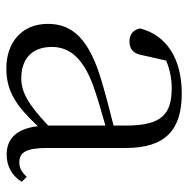

<svg xmlns="http://www.w3.org/2000/svg" viewBox="-14 -552 580 591"><g transform="rotate(90 275.5 -256.0)"><path d="M455 13C490 13 519 -2 539 -33L524 -49C508 -32 496 -26 479 -26C450 -26 435 -45 435 -111V-354C435 -476 379 -526 267 -526C160 -526 88 -479 67 -398C71 -377 85 -365 107 -365C130 -365 145 -376 150 -407L166 -478C195 -490 223 -495 250 -495C330 -495 366 -466 366 -354V-316C321 -305 272 -292 228 -279C100 -241 53 -190 53 -114C53 -31 113 14 190 14C262 14 307 -18 368 -83C375 -23 402 13 455 13ZM366 -115C300 -52 262 -32 220 -32C162 -32 124 -64 124 -126C124 -179 156 -221 242 -253C279 -266 323 -279 366 -291Z"/></g></svg>

Font: Noto Serif SC Light
Style: Regular
Weight: 300
Designer: Ryoko NISHIZUKA 西塚涼子 (kana & ideographs); Frank Grießhammer (Latin, Greek & Cyrillic); Wenlong ZHANG 张文龙 (bopomofo); San
Foundry: Adobe
Version: Version 2.001;hotconv 1.1.0;makeotfexe 2.6.0